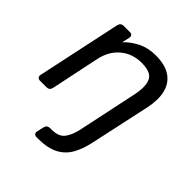

<svg xmlns="http://www.w3.org/2000/svg" viewBox="-206 -662 1019 1019"><g transform="rotate(45 303.0 -152.5)"><path d="M234 225Q224 225 218.5 218.5Q213 212 215 202L224 163Q229 140 252 140H262Q316 140 338 110.5Q360 81 370 35L441 -300Q457 -374 439.5 -411.5Q422 -449 351 -449Q283 -449 234.5 -409.5Q186 -370 170 -300L112 -23Q107 0 85 0H35Q25 0 19.5 -6.5Q14 -13 16 -23L117 -497Q122 -520 145 -520H192Q202 -520 207 -513.5Q212 -507 210 -497L200 -453Q231 -486 275 -508Q319 -530 375 -530Q447 -530 488 -501.5Q529 -473 541 -422.5Q553 -372 539 -305L465 37Q453 93 429.5 135.5Q406 178 362 201.5Q318 225 245 225Z"/></g></svg>

Font: Lubike
Style: Italic
Weight: 400
Italic angle: -12°
Foundry: Honoka55
Version: Version 1.000;July 22, 2022;FontCreator 14.0.0.2862 64-bit